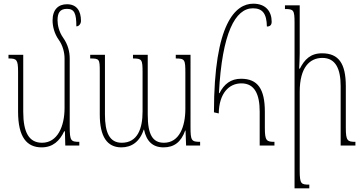

<svg xmlns="http://www.w3.org/2000/svg" viewBox="-20 -789 1973 1041"><path d="M358 -101V-471C358 -508 349 -547 322 -585C300 -616 292 -653 292 -679C292 -717 303 -741 343 -741C383 -741 394 -717 394 -646C408 -646 419 -660 419 -676C419 -730 396 -766 343 -766C297 -766 265 -738 265 -678C265 -646 275 -606 298 -574C321 -542 330 -503 330 -472V-203C330 -104 292 -15 208 -15C138 -15 106 -70 106 -183V-492H26V-472C70 -472 78 -467 78 -399V-184C78 -44 126 10 206 10C267 10 304 -26 328 -77H332L334 0H410V-20C365 -20 358 -25 358 -101Z M933 -492V-472C982 -472 985 -466 985 -394V-199C985 -102 952 -15 869 -15C807 -15 781 -60 781 -168V-492H701V-472C750 -472 753 -466 753 -396V-184C753 -92 726 -15 640 -15C574 -15 549 -70 549 -168V-492H469V-472C519 -472 521 -469 521 -401V-168C521 -48 561 10 638 10C693 10 738 -20 759 -86H761C774 -23 808 10 867 10C924 10 962 -19 984 -81H986L989 0H1065V-20C1018 -20 1013 -27 1013 -100V-492Z M1166 -174C1168 -283 1221 -337 1289 -337C1361 -337 1388 -277 1388 -184V0H1468V-20C1425 -20 1416 -26 1416 -96V-183C1416 -306 1378 -362 1287 -362C1231 -362 1195 -333 1170 -284H1167C1184 -611 1256 -744 1351 -744C1402 -744 1426 -717 1427 -645C1441 -645 1453 -651 1453 -671C1453 -727 1421 -769 1353 -769C1258 -769 1140 -665 1140 -180Z M1907 -20C1864 -20 1855 -26 1855 -96V-321C1855 -444 1817 -500 1726 -500C1663 -500 1631 -466 1606 -417H1602C1603 -444 1605 -470 1605 -497V-760H1525V-740C1572 -740 1577 -735 1577 -665V232H1657V212C1613 212 1605 209 1605 136V-291C1605 -425 1660 -475 1728 -475C1800 -475 1827 -415 1827 -322V0H1907Z"/></svg>

Font: Noto Serif Armenian ExtraCondensed Thin
Style: Regular
Weight: 100
Width: 2
Designer: Monotype Design Team
Foundry: Monotype Imaging Inc.
Version: Version 2.008